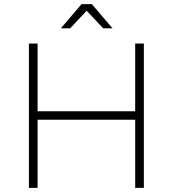

<svg xmlns="http://www.w3.org/2000/svg" viewBox="-20 -910 837 930"><path d="M399.9 -857.9 319.8 -772.9H274.9L375 -890.1H424.8L524.9 -772.9H480ZM634.8 -699.2H676.8V0H634.8V-330.1H162.1V0H120.1V-699.2H162.1V-371.1H634.8Z"/></svg>

Font: Montserrat-Arabic ExtraLight
Style: Regular
Weight: 275
Designer: Mohamed Gaber
Foundry: Kief Type Foundry
Version: Version 5.008;PS 005.008;hotconv 1.0.88;makeotf.lib2.5.64775